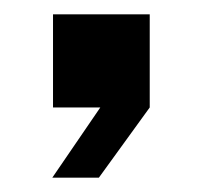

<svg xmlns="http://www.w3.org/2000/svg" viewBox="-20 -150 283 268"><path d="M120 0H54V-130H189V0L118 98H53Z"/></svg>

Font: Mozilla Headline BETA SemiBold
Style: Regular
Weight: 600
Designer: Studio DRAMA
Foundry: Studio DRAMA
Version: Version 0.100